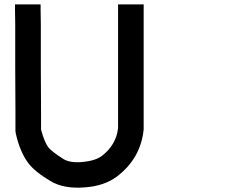

<svg xmlns="http://www.w3.org/2000/svg" viewBox="-20 -822 1021 870"><path d="M631 -802V-796V-778V-715V-522V-330V-266V-249V-242V-236Q618 -105 511 -23Q453 21 364 27Q269 35 208 -2Q139 -43 109 -82Q71 -132 52 -215L50 -228V-234V-253V-318Q50 -407 49 -515V-712Q49 -750 48 -777V-795V-802H164V-795V-777Q165 -750 165 -712V-515Q166 -408 166 -318V-253V-235Q181 -178 200 -153Q220 -131 268 -101Q298 -83 354 -88Q410 -93 441 -115Q507 -166 515 -242V-249V-266V-330V-522V-715V-778V-796V-802Z"/></svg>

Font: FoundationLogo
Style: Medium
Weight: 500
Version: Version 0.3